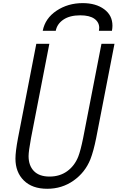

<svg xmlns="http://www.w3.org/2000/svg" viewBox="-20 -1197 752 1228"><path d="M612.6 -1000Q614.6 -1009.8 614.6 -1018.2Q614.6 -1054.7 584 -1076.8Q553.4 -1099 493.5 -1099Q426.4 -1099 385.7 -1071.6Q345.1 -1044.3 336.6 -1000H253.3Q268.9 -1080.1 341.8 -1128.6Q414.7 -1177.1 509.1 -1177.1Q593.1 -1177.1 646.2 -1138Q699.2 -1099 699.2 -1032.6Q699.2 -1018.2 696 -1000ZM281.9 10.4Q186.2 10.4 132.5 -42.6Q78.8 -95.7 78.8 -182.3Q78.8 -227.2 95.1 -313.8L212.2 -916.7H295.6L178.4 -313.8Q162.8 -229.2 162.8 -198.6Q162.8 -138 196.9 -102.9Q231.1 -67.7 296.9 -67.7Q362 -67.7 409.5 -101.9Q457 -136.1 480.5 -195.3Q495.4 -233.7 511.7 -313.8L628.9 -916.7H712.2L595.1 -313.8Q578.1 -229.2 557.9 -177.7Q524.1 -93.8 450.2 -41.7Q376.3 10.4 281.9 10.4Z"/></svg>

Font: Monoid
Style: Italic
Weight: 400
Width: 4
Italic angle: -11°
Monospace: yes
Version: Version 0.61